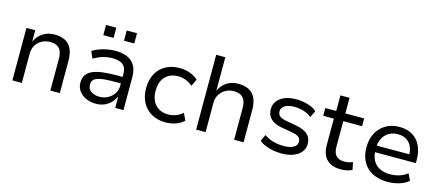

<svg xmlns="http://www.w3.org/2000/svg" viewBox="-51 -1224 3992 1748"><g transform="rotate(15 1945.0 -349.5)"><path d="M89 0V-494H172V-387Q196 -442 244 -472.5Q292 -503 352 -503Q413 -503 454 -481.5Q495 -460 515.5 -415.5Q536 -371 536 -305V0H447V-300Q447 -340 436 -368Q425 -396 399.5 -411.5Q374 -427 332 -427Q288 -427 252.5 -407Q217 -387 197.5 -353Q178 -319 178 -277V0Z M877 9Q824 9 782 -10.5Q740 -30 716 -64Q692 -98 692 -140Q692 -197 724 -229.5Q756 -262 822.5 -276Q889 -290 993 -290H1064V-229H997Q939 -229 898 -225.5Q857 -222 831 -212.5Q805 -203 793 -187Q781 -171 781 -145Q781 -105 812.5 -83Q844 -61 893 -61Q936 -61 971.5 -80.5Q1007 -100 1028.5 -133Q1050 -166 1050 -206V-319Q1050 -378 1017 -404.5Q984 -431 919 -431Q875 -431 831.5 -419Q788 -407 742 -379L713 -445Q744 -464 779 -476.5Q814 -489 852 -496Q890 -503 928 -503Q992 -503 1038.5 -483Q1085 -463 1110.5 -421Q1136 -379 1136 -311V0H1058V-108Q1044 -77 1019 -50Q994 -23 958.5 -7Q923 9 877 9ZM977 -612V-708H1074V-612ZM782 -612V-708H879V-612Z M1533 9Q1457 9 1401 -23Q1345 -55 1314 -112.5Q1283 -170 1283 -248Q1283 -326 1314 -383.5Q1345 -441 1401.5 -472Q1458 -503 1534 -503Q1585 -503 1631 -486Q1677 -469 1707 -440L1676 -374Q1647 -400 1611 -413.5Q1575 -427 1541 -427Q1463 -427 1418 -380Q1373 -333 1373 -247Q1373 -162 1418 -114.5Q1463 -67 1540 -67Q1575 -67 1610.5 -80.5Q1646 -94 1674 -119L1705 -53Q1676 -24 1630 -7.5Q1584 9 1533 9Z M1821 0V-705H1907V-389Q1929 -442 1976.5 -472.5Q2024 -503 2084 -503Q2145 -503 2186 -481.5Q2227 -460 2247.5 -415.5Q2268 -371 2268 -305V0H2179V-300Q2179 -340 2167.5 -368Q2156 -396 2131 -411.5Q2106 -427 2064 -427Q2020 -427 1985 -407Q1950 -387 1930 -353Q1910 -319 1910 -277V0Z M2626 9Q2585 9 2545.5 1.5Q2506 -6 2472.5 -19.5Q2439 -33 2415 -53L2444 -116Q2469 -97 2499.5 -85Q2530 -73 2562.5 -67.5Q2595 -62 2625 -62Q2687 -62 2720.5 -81Q2754 -100 2754 -134Q2754 -163 2734.5 -178.5Q2715 -194 2670 -202L2567 -220Q2498 -233 2463.5 -267Q2429 -301 2429 -356Q2429 -400 2453.5 -433Q2478 -466 2524 -484.5Q2570 -503 2634 -503Q2669 -503 2705.5 -496Q2742 -489 2773.5 -475.5Q2805 -462 2825 -442L2795 -379Q2775 -398 2747.5 -409.5Q2720 -421 2690.5 -426.5Q2661 -432 2633 -432Q2575 -432 2543 -412.5Q2511 -393 2511 -358Q2511 -330 2529.5 -314Q2548 -298 2590 -290L2690 -272Q2764 -258 2800 -225.5Q2836 -193 2836 -136Q2836 -92 2810 -59.5Q2784 -27 2737 -9Q2690 9 2626 9Z M3186 9Q3097 9 3051.5 -38Q3006 -85 3006 -172V-421H2906V-494H3009V-641H3095V-494H3272V-421H3095V-180Q3095 -123 3120.5 -95.5Q3146 -68 3199 -68Q3220 -68 3239.5 -72Q3259 -76 3277 -84L3291 -14Q3271 -3 3242.5 3Q3214 9 3186 9Z M3628 9Q3545 9 3484.5 -21.5Q3424 -52 3392 -109.5Q3360 -167 3360 -247Q3360 -322 3390 -379.5Q3420 -437 3475 -470Q3530 -503 3606 -503Q3678 -503 3728.5 -472Q3779 -441 3805.5 -385Q3832 -329 3832 -252V-223H3427V-285H3774L3755 -265Q3755 -347 3716.5 -391Q3678 -435 3606 -435Q3559 -435 3522.5 -413.5Q3486 -392 3466 -353Q3446 -314 3446 -258V-248Q3446 -188 3468 -147Q3490 -106 3531 -85Q3572 -64 3629 -64Q3670 -64 3712.5 -75.5Q3755 -87 3792 -117L3822 -53Q3784 -21 3731.5 -6Q3679 9 3628 9Z"/></g></svg>

Font: Nunito Sans 8pt
Style: Regular
Weight: 400
Version: Version 3.101;gftools[0.9.27]